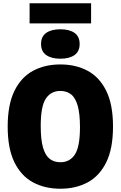

<svg xmlns="http://www.w3.org/2000/svg" viewBox="-20 -1144 738 1174"><path d="M349 10Q254 10 181.5 -29.2Q109 -68.5 68 -152.2Q27 -236 27 -370Q27 -504 68 -587.8Q109 -671.5 181.5 -710.8Q254 -750 349 -750Q444 -750 516.5 -710.8Q589 -671.5 630 -587.8Q671 -504 671 -370Q671 -236 630 -152.2Q589 -68.5 516.5 -29.2Q444 10 349 10ZM349 -152Q407 -152 438 -199.5Q469 -247 469 -366Q469 -449.5 455 -498Q441 -546.5 414.2 -567.2Q387.5 -588 349 -588Q291.5 -588 260.2 -540.8Q229 -493.5 229 -374Q229 -290.5 243 -242Q257 -193.5 283.8 -172.8Q310.5 -152 349 -152ZM349 -785Q294.5 -785 262.8 -807.2Q231 -829.5 231 -875Q231 -921 262.8 -943Q294.5 -965 349 -965Q404 -965 435.5 -943Q467 -921 467 -875Q467 -829.5 435.5 -807.2Q404 -785 349 -785ZM161 -1001V-1124H537V-1001Z"/></svg>

Font: Encode Sans Cnd Black
Style: Regular
Weight: 900
Width: 3
Designer: Multiple Designers
Foundry: Impallari Type
Version: Version 3.002; ttfautohint (v1.8.3) -l 8 -r 50 -G 200 -x 14 